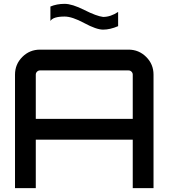

<svg xmlns="http://www.w3.org/2000/svg" viewBox="-20 -978 876 998"><path d="M188 -720H648Q702 -720 740 -682Q778 -644 778 -590V0H670V-252H166V0H58V-590Q58 -644 96 -682Q134 -720 188 -720ZM166 -360H670V-590Q670 -599 663.5 -605.5Q657 -612 648 -612H188Q179 -612 172.5 -605.5Q166 -599 166 -590ZM516 -890Q555 -890 594 -916V-842Q552 -824 516 -824Q481 -824 418 -858Q355 -892 316 -892Q256 -892 242 -869V-944Q275 -958 316 -958Q355 -958 418.5 -926Q482 -894 516 -890Z"/></svg>

Font: Orbitron
Style: Regular
Weight: 500
Designer: Matt McInerney
Foundry: Matt McInerney
Version: 1.000